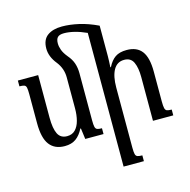

<svg xmlns="http://www.w3.org/2000/svg" viewBox="-138 -899 1266 1279"><g transform="rotate(-15 495.0 -260.0)"><path d="M263 -648Q263 -709 300.5 -736.5Q338 -764 401 -764Q455 -764 517 -750Q579 -736 646 -704V-494Q646 -475 645 -456Q644 -437 643 -418H647Q668 -460 697.5 -480.5Q727 -501 777 -501Q847 -501 881 -456.5Q915 -412 915 -315V-109Q915 -78 918.5 -63Q922 -48 932.5 -44Q943 -40 965 -40V0H825V-302Q825 -365 807.5 -403.5Q790 -442 744 -442Q695 -442 670.5 -398.5Q646 -355 646 -277V137Q646 168 649.5 182Q653 196 664 200Q675 204 697 204V244H557V-678Q513 -698 474 -707.5Q435 -717 403 -717Q372 -717 359 -704Q346 -691 346 -662Q346 -640 355 -615.5Q364 -591 387 -563Q413 -533 423.5 -501.5Q434 -470 434 -432V-108Q434 -77 437.5 -62.5Q441 -48 452 -44Q463 -40 484 -40V0H358L348 -75H344Q323 -33 292.5 -11Q262 11 215 11Q146 11 110.5 -35.5Q75 -82 75 -184V-384Q75 -415 72 -429.5Q69 -444 58 -448Q47 -452 25 -452V-492H165V-198Q165 -124 183.5 -86.5Q202 -49 247 -49Q282 -49 303.5 -71Q325 -93 335 -130.5Q345 -168 345 -215V-428Q345 -489 307 -538Q263 -592 263 -648Z"/></g></svg>

Font: Noto Serif Armenian Condensed Medium
Style: Regular
Weight: 500
Width: 3
Designer: Monotype Design Team
Foundry: Monotype Imaging Inc.
Version: Version 2.008; ttfautohint (v1.8.4.7-5d5b)